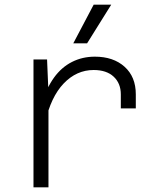

<svg xmlns="http://www.w3.org/2000/svg" viewBox="-20 -800 690 820"><path d="M496 -337V-397Q496 -444 465.5 -472.5Q435 -501 380 -501Q307 -501 252 -443.5Q197 -386 173 -277L160 -360Q179 -425 211 -469Q243 -513 287.5 -535.5Q332 -558 385 -558Q464 -558 512 -515Q560 -472 560 -397V-337ZM123 0V-546H181L187 -404V0ZM293 -615 380 -780H455L352 -615Z"/></svg>

Font: Azeret Mono Thin ExtraLight
Style: Regular
Weight: 250
Version: Version 1.002